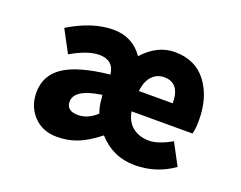

<svg xmlns="http://www.w3.org/2000/svg" viewBox="-98 -762 1195 954"><g transform="rotate(20 500.0 -284.5)"><path d="M272.5 13.7Q195.3 13.7 148.4 -36.1Q101.6 -85.9 101.6 -159.2Q101.6 -250 176.8 -300.3Q252 -350.6 417 -368.2Q409.2 -441.4 332 -441.4Q272.5 -441.4 184.6 -390.6L122.1 -507.8Q246.1 -583 355.5 -583Q458 -583 514.6 -501Q588.9 -583 680.7 -583Q790 -583 849.1 -504.9Q908.2 -426.8 908.2 -304.7Q908.2 -257.8 900.4 -232.4H578.1Q587.9 -178.7 622.6 -151.9Q657.2 -125 709 -125Q756.8 -125 827.1 -165L887.7 -50.8Q795.9 13.7 683.6 13.7Q567.4 13.7 490.2 -73.2Q429.7 -25.4 379.9 -5.9Q330.1 13.7 272.5 13.7ZM334 -124Q385.7 -124 431.6 -167Q418 -205.1 417 -237.3L414.1 -259.8Q272.5 -239.3 272.5 -172.9Q272.5 -124 334 -124ZM578.1 -339.8H756.8Q756.8 -447.3 673.8 -447.3Q635.7 -447.3 609.9 -420.4Q584 -393.6 578.1 -339.8Z"/></g></svg>

Font: Gen Shin Gothic Monospace Heavy
Style: Bold
Weight: 800
Designer: [Source Han Sans]
Ryoko NISHIZUKA  (kana & ideographs); Paul D. Hunt (Latin, Greek & Cyrillic); Wenlong ZHANG  (bopomofo
Version: Version 1.002.20150607